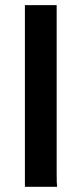

<svg xmlns="http://www.w3.org/2000/svg" viewBox="-20 -718 313 738"><path d="M75.7 -698.2H197.8V-54.7Q197.8 -29.8 198.2 -18.1Q198.7 -6.3 199.7 0H75.7Z"/></svg>

Font: Hammersmith One
Style: Regular
Weight: 400
Designer: Nicole Fally
Foundry: Nicole Fally
Version: Version 1.002